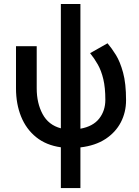

<svg xmlns="http://www.w3.org/2000/svg" viewBox="-20 -743 706 978"><path d="M290 214.8V7.3Q214.8 -3.4 164.1 -44.4Q113.3 -85.4 87.4 -149.4Q61.5 -213.4 61.5 -293V-507.8H167V-293Q167 -217.8 197 -161.9Q227.1 -106 290 -89.4V-722.7H389.6V-87.4Q454.1 -99.1 485.4 -139.2Q516.6 -179.2 516.6 -234.4Q516.6 -296.4 506.3 -339.6Q496.1 -382.8 478.3 -414.3Q460.4 -445.8 439 -472.2L527.8 -522.5Q548.3 -498.5 570.1 -463.6Q591.8 -428.7 606.9 -373.3Q622.1 -317.9 622.1 -232.4Q622.1 -171.4 595.5 -120.1Q568.8 -68.8 517.1 -34.9Q465.3 -1 389.6 7.8V214.8Z"/></svg>

Font: Giphurs Medium
Style: Regular
Weight: 500
Version: Version 0.920; ttfautohint (v1.8.4.7-5d5b)